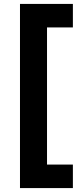

<svg xmlns="http://www.w3.org/2000/svg" viewBox="-20 -780 422 980"><path d="M82 180V-760H352V-640H220V60H352V180Z"/></svg>

Font: Oxanium ExtraLight
Style: Bold
Weight: 700
Version: Version 2.000